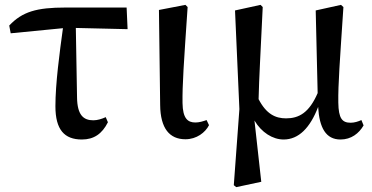

<svg xmlns="http://www.w3.org/2000/svg" viewBox="-20 -559 1530 790"><path d="M292 -444 505 -439 501 -528H249C131 -528 72 -511 18 -454L24 -422L239 -443C225 -341 208 -215 208 -122C208 -25 245 15 317 15C366 15 400 -8 424 -56L415 -77C400 -70 381 -64 364 -64C323 -64 298 -86 297 -158Z M743 14C789 14 825 -14 840 -44L830 -65C816 -60 800 -55 784 -55C752 -55 732 -72 731 -135C730 -209 736 -295 752 -530L743 -539L634 -518L639 -127C640 -30 678 14 743 14Z M1467 -65C1454 -59 1438 -54 1423 -54C1388 -54 1373 -71 1372 -137C1371 -212 1378 -303 1393 -530L1383 -539L1279 -516L1287 -176C1252 -95 1210 -72 1157 -72C1114 -72 1076 -89 1044 -151C1046 -239 1052 -338 1061 -530L1052 -539L947 -516L965 -110L942 203L952 211L1055 189L1027 -63C1056 -14 1102 15 1147 15C1209 15 1256 -33 1289 -119C1294 -33 1321 15 1381 15C1425 15 1457 -10 1476 -43Z"/></svg>

Font: Source Han Serif CN SemiBold
Style: Regular
Weight: 600
Designer: Ryoko NISHIZUKA 西塚涼子 (kana & ideographs); Frank Grießhammer (Latin, Greek & Cyrillic); Wenlong ZHANG 张文龙 (bopomofo); San
Foundry: Adobe Systems Incorporated
Version: Version 1.000;PS 1;hotconv 16.6.53;makeotf.lib2.5.65590